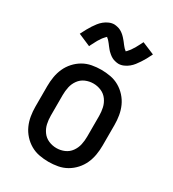

<svg xmlns="http://www.w3.org/2000/svg" viewBox="-186 -860 871 969"><g transform="rotate(30 250.0 -375.5)"><path d="M250 8Q223 8 196 3Q169 -2 145.5 -15.5Q122 -29 103.5 -49.5Q85 -70 74 -94.5Q63 -119 58.5 -146Q54 -173 54 -200V-320Q54 -347 58.5 -374Q63 -401 74 -425.5Q85 -450 103.5 -470.5Q122 -491 145.5 -504.5Q169 -518 196 -523Q223 -528 250 -528Q277 -528 304 -523Q331 -518 354.5 -504.5Q378 -491 396.5 -470.5Q415 -450 426 -425.5Q437 -401 441.5 -374Q446 -347 446 -320V-200Q446 -173 441.5 -146Q437 -119 426 -94.5Q415 -70 396.5 -49.5Q378 -29 354.5 -15.5Q331 -2 304 3Q277 8 250 8ZM250 -72Q274 -72 296 -81.5Q318 -91 332 -110.5Q346 -130 351 -153Q356 -176 356 -200V-320Q356 -344 351 -367Q346 -390 332 -409.5Q318 -429 296 -438.5Q274 -448 250 -448Q226 -448 204 -438.5Q182 -429 168 -409.5Q154 -390 149 -367Q144 -344 144 -320V-200Q144 -176 149 -153Q154 -130 168 -110.5Q182 -91 204 -81.5Q226 -72 250 -72ZM308 -597Q303 -597 298 -598Q293 -599 288.5 -600Q284 -601 279.5 -602.5Q275 -604 270.5 -606.5Q266 -609 262 -611.5Q258 -614 254.5 -617Q251 -620 247 -623.5Q243 -627 239.5 -630.5Q236 -634 233 -638Q230 -642 227 -645.5Q224 -649 221.5 -652.5Q219 -656 215.5 -660.5Q212 -665 208.5 -669Q205 -673 202 -676.5Q199 -680 195 -682.5Q191 -685 191 -688H194L191 -686Q188 -683 185.5 -680.5Q183 -678 181 -675.5Q179 -673 177.5 -671.5Q176 -670 174.5 -668Q173 -666 171.5 -664Q170 -662 168.5 -659.5Q167 -657 165.5 -654.5Q164 -652 162 -649.5Q160 -647 158.5 -644Q157 -641 155 -637.5Q153 -634 151.5 -631Q150 -628 148 -624Q146 -620 144 -616.5Q142 -613 140 -609Q138 -605 136 -600L64 -631Q73 -649 81.5 -664.5Q90 -680 98 -692Q106 -704 114.5 -715Q123 -726 135 -736Q147 -746 162 -752.5Q177 -759 192 -759Q197 -759 202 -758Q207 -757 211.5 -756Q216 -755 220.5 -753.5Q225 -752 229.5 -749.5Q234 -747 238 -744.5Q242 -742 245.5 -739Q249 -736 253 -732.5Q257 -729 260.5 -725Q264 -721 267 -717.5Q270 -714 273 -710.5Q276 -707 278.5 -703.5Q281 -700 284.5 -695.5Q288 -691 291.5 -687Q295 -683 298 -679.5Q301 -676 305 -673.5Q309 -671 309 -668H306L309 -670Q312 -672 314.5 -675Q317 -678 319 -680.5Q321 -683 322.5 -684.5Q324 -686 325.5 -688Q327 -690 328.5 -692Q330 -694 331.5 -696.5Q333 -699 334.5 -701.5Q336 -704 338 -706.5Q340 -709 341.5 -712Q343 -715 345 -718.5Q347 -722 348.5 -725Q350 -728 352 -731.5Q354 -735 356 -739Q358 -743 360 -747Q362 -751 364 -755L436 -725Q427 -706 418.5 -691Q410 -676 402 -664Q394 -652 385.5 -641Q377 -630 365 -620Q353 -610 338 -603.5Q323 -597 308 -597Z"/></g></svg>

Font: Iosevka SS10 Medium
Style: Regular
Weight: 500
Monospace: yes
Designer: Belleve Invis
Foundry: Belleve Invis
Version: Version 28.0.6; ttfautohint (v1.8.4)